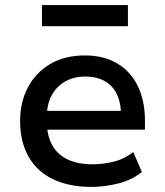

<svg xmlns="http://www.w3.org/2000/svg" viewBox="-20 -726 648 755"><path d="M340 9Q251 9 188 -21.5Q125 -52 92 -110.5Q59 -169 59 -250Q59 -324 89.5 -382Q120 -440 177 -474Q234 -508 314 -508Q388 -508 441 -476.5Q494 -445 522 -387.5Q550 -330 550 -250V-216H144V-290H473L456 -270Q456 -347 419 -386Q382 -425 315 -425Q271 -425 237 -406Q203 -387 183.5 -351.5Q164 -316 164 -264V-251Q164 -193 185.5 -155Q207 -117 247 -98.5Q287 -80 344 -80Q384 -80 426 -90Q468 -100 504 -128L538 -50Q499 -18 445 -4.5Q391 9 340 9ZM145 -623V-706H483V-623Z"/></svg>

Font: Nunito Sans 7pt SemiBold
Style: Regular
Weight: 600
Designer: Vernon Adams
Foundry: Vernon Adams
Version: Version 3.101;gftools[0.9.27]